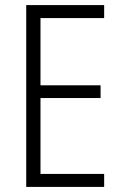

<svg xmlns="http://www.w3.org/2000/svg" viewBox="-20 -734 480 754"><path d="M389 0H83V-714H389V-663H139V-399H375V-349H139V-51H389Z"/></svg>

Font: Noto Sans Myanmar UI Condensed Light
Style: Regular
Weight: 300
Width: 3
Designer: Monotype Design Team
Foundry: Monotype Imaging Inc.
Version: Version 2.103; ttfautohint (v1.8.4.7-5d5b)